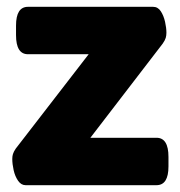

<svg xmlns="http://www.w3.org/2000/svg" viewBox="-20 -543 529 563"><path d="M55 0Q42 0 33 -13Q24 -26 20 -44Q16 -62 16 -77Q16 -85 18 -91.5Q20 -98 26 -107L240 -384H62Q27 -384 27 -440V-468Q27 -523 62 -523H429Q443 -523 451.5 -510Q460 -497 464 -479Q468 -461 468 -447Q468 -439 466 -432Q464 -425 457 -415L245 -139H439Q474 -139 474 -83V-55Q474 0 439 0Z"/></svg>

Font: Asap ExtraBold
Style: Regular
Weight: 800
Designer: Pablo Cosgaya
Foundry: Omnibus-Type
Version: Version 3.001; ttfautohint (v1.8.4.7-5d5b)